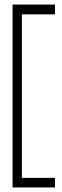

<svg xmlns="http://www.w3.org/2000/svg" viewBox="-20 -623 273 842"><path d="M35 199V-603H221V-560H76V157H221V199Z"/></svg>

Font: Darker Grotesque Light
Style: Regular
Weight: 400
Version: Version 1.000;gftools[0.9.28]